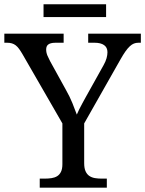

<svg xmlns="http://www.w3.org/2000/svg" viewBox="-25 -870 673 890"><path d="M159.2 0V-42H182.1Q198.7 -42 213.6 -44.2Q228.5 -46.4 239.7 -53.2Q251 -60.1 257.6 -73.5Q264.2 -86.9 264.2 -108.9V-297.9L79.1 -619.1Q70.8 -633.3 63.5 -643.3Q56.2 -653.3 48.1 -659.7Q40 -666 30.3 -668.9Q20.5 -671.9 7.8 -671.9H-4.9V-713.9H270V-671.9H232.9Q219.2 -671.9 210.7 -669.4Q202.1 -667 197.3 -662.6Q192.4 -658.2 190.7 -652.3Q189 -646.5 189 -640.1Q189 -626 195.1 -611.8Q201.2 -597.7 207 -586.9L280.8 -453.1Q298.3 -422.4 310.5 -392.3Q322.8 -362.3 331.1 -338.9Q335.4 -349.6 342 -362.8Q348.6 -376 356.7 -390.9Q364.7 -405.8 373.5 -421.6Q382.3 -437.5 391.1 -453.1L455.1 -567.9Q464.8 -585 469 -600.3Q473.1 -615.7 473.1 -627.9Q473.1 -649.9 457.5 -660.9Q441.9 -671.9 413.1 -671.9H383.8V-713.9H627.9V-671.9H616.2Q605.5 -671.9 595.9 -668.2Q586.4 -664.6 576.7 -655.5Q566.9 -646.5 556.4 -631.6Q545.9 -616.7 533.2 -594.2L365.2 -297.9V-113.8Q365.2 -90.3 371.6 -76.2Q377.9 -62 389.2 -54.4Q400.4 -46.9 415.3 -44.4Q430.2 -42 446.8 -42H470.2V0ZM466.8 -791H176.8V-850.1H466.8Z"/></svg>

Font: Noto Serif
Style: Regular
Weight: 400
Designer: Monotype Design team
Foundry: Monotype Imaging Inc.
Version: Version 1.02